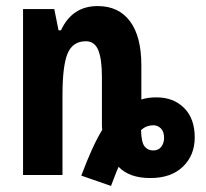

<svg xmlns="http://www.w3.org/2000/svg" viewBox="-20 -577 680 633"><path d="M248 2Q266 -46 283 -83.5Q300 -121 317 -149Q316 -157 316 -166Q316 -175 316 -182V-324Q316 -382 304 -411.5Q292 -441 263 -441Q220 -441 203 -401Q186 -361 186 -263V0H56V-547H159L173 -477H181Q218 -557 302 -557Q371 -557 408.5 -507Q446 -457 446 -362V-249Q467 -256 496 -256Q552 -256 587 -221Q622 -186 622 -124Q622 -65 583 -27.5Q544 10 476 10Q406 10 371 -27Q365 -14 359 2Q353 18 346 36ZM485 -81Q503 -81 512 -93.5Q521 -106 521 -122Q521 -143 510.5 -153.5Q500 -164 486 -164Q475 -164 465 -160.5Q455 -157 445 -148Q446 -108 456.5 -94.5Q467 -81 485 -81Z"/></svg>

Font: Noto Sans ExtraCondensed
Style: Bold
Weight: 700
Width: 2
Designer: Monotype Design Team
Foundry: Monotype Imaging Inc.
Version: Version 2.013; ttfautohint (v1.8.4.7-5d5b)